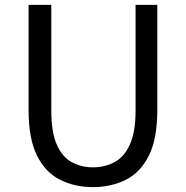

<svg xmlns="http://www.w3.org/2000/svg" viewBox="-20 -753 761 786"><path d="M360 13Q286 13 226 -17Q166 -47 131.5 -116Q97 -185 97 -303V-733H190V-300Q190 -212 212.5 -161Q235 -110 274 -89Q313 -68 360 -68Q409 -68 448.5 -89Q488 -110 511.5 -161Q535 -212 535 -300V-733H624V-303Q624 -185 589.5 -116Q555 -47 495 -17Q435 13 360 13Z"/></svg>

Font: Noto Sans CJK KR Regular (TTF)
Style: Regular
Weight: 400
Designer: Ryoko NISHIZUKA 西塚涼子 (kana & ideographs); Paul D. Hunt (Latin, Greek & Cyrillic); Wenlong ZHANG 张文龙 (bopomofo); Sandoll 
Foundry: Adobe Systems Incorporated
Version: Version 1.004;PS 1.004;hotconv 1.0.82;makeotf.lib2.5.63406